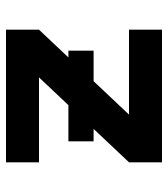

<svg xmlns="http://www.w3.org/2000/svg" viewBox="20 -580 560 640"><g transform="rotate(-90 300.0 -260.0)"><path d="M79 0V-110L362 -410H79V-520H521V-410L238 -110H521V0ZM149 -228V-312H451V-228Z"/></g></svg>

Font: Iosevka Aile Extrabold
Style: Regular
Weight: 800
Designer: Belleve Invis
Foundry: Belleve Invis
Version: Version 27.3.5; ttfautohint (v1.8.4)